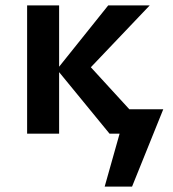

<svg xmlns="http://www.w3.org/2000/svg" viewBox="-20 -493 638 708"><path d="M582 -90 467 195H366L421 0H384L198 -227V0H80V-473H198V-247L379 -473H532L315 -245L457 -90Z"/></svg>

Font: Ysabeau SC
Style: Bold
Weight: 700
Designer: Christian Thalmann (Catharsis Fonts)
Version: Version 0.003